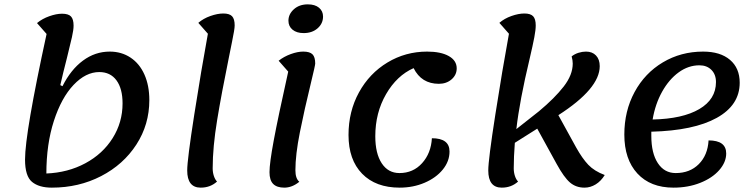

<svg xmlns="http://www.w3.org/2000/svg" viewBox="-20 -837 3460 882"><path d="M666 -377Q666 -265 606.5 -173Q547 -81 444.5 -28Q342 25 218 25Q159 25 127 -1.5Q95 -28 95 -104Q95 -226 194 -681L150 -731Q174 -751 206.5 -762.5Q239 -774 265 -774Q294 -774 306 -761.5Q318 -749 318 -719Q318 -700 310.5 -666.5Q303 -633 288 -573Q269 -499 257 -446L267 -441Q305 -517 361 -558.5Q417 -600 484 -600Q538 -600 579.5 -572.5Q621 -545 643.5 -494.5Q666 -444 666 -377ZM543 -362Q543 -430 515 -468Q487 -506 436 -506Q374 -506 318 -447Q262 -388 227.5 -281.5Q193 -175 193 -40Q292 -44 372 -87Q452 -130 497.5 -202.5Q543 -275 543 -362Z M840 -54Q840 -103 872.5 -311Q905 -519 935 -682L891 -732Q914 -752 946.5 -763.5Q979 -775 1006 -775Q1034 -775 1046 -762.5Q1058 -750 1058 -720Q1058 -703 1046 -645.5Q1034 -588 1031 -571Q998 -410 977.5 -285.5Q957 -161 957 -64Q957 -45 962.5 -28.5Q968 -12 977 -3Q946 25 902 25Q840 25 840 -54Z M1305 -742Q1305 -772 1330 -794.5Q1355 -817 1394 -817Q1427 -817 1445.5 -801.5Q1464 -786 1464 -761Q1464 -729 1439 -707Q1414 -685 1375 -685Q1343 -685 1324 -700.5Q1305 -716 1305 -742ZM1218 -46Q1218 -87 1237.5 -192Q1257 -297 1304 -508L1260 -558Q1284 -577 1315.5 -588.5Q1347 -600 1373 -600Q1403 -600 1415.5 -587.5Q1428 -575 1428 -545Q1428 -537 1409 -459Q1378 -332 1357.5 -229Q1337 -126 1337 -55Q1337 -17 1355 -2Q1322 25 1286 25Q1252 25 1235 8Q1218 -9 1218 -46Z M1581 -217Q1581 -325 1629 -412.5Q1677 -500 1760 -550Q1843 -600 1942 -600Q2005 -600 2041.5 -579.5Q2078 -559 2078 -523Q2078 -493 2054.5 -472.5Q2031 -452 1996 -452Q1916 -452 1880 -524Q1803 -490 1753.5 -404.5Q1704 -319 1704 -211Q1704 -132 1733.5 -87Q1763 -42 1815 -42Q1878 -42 1919 -87.5Q1960 -133 1964 -202Q2045 -202 2045 -141Q2045 -96 2014 -58Q1983 -20 1930.5 2.5Q1878 25 1816 25Q1706 25 1643.5 -39Q1581 -103 1581 -217Z M2758 -33Q2741 -5 2716.5 10Q2692 25 2665 25Q2626 25 2598.5 1.5Q2571 -22 2537 -84L2448 -246L2345 -181Q2340 -116 2340 -64Q2340 -45 2345.5 -28.5Q2351 -12 2360 -3Q2329 25 2285 25Q2223 25 2223 -54Q2223 -103 2255.5 -311Q2288 -519 2318 -682L2274 -732Q2297 -752 2329.5 -763.5Q2362 -775 2389 -775Q2417 -775 2429 -762.5Q2441 -750 2441 -720Q2441 -700 2434.5 -665.5Q2428 -631 2413 -567Q2367 -375 2352 -244L2456 -326Q2528 -386 2569.5 -439.5Q2611 -493 2611 -545Q2611 -560 2606 -578Q2620 -589 2637.5 -594.5Q2655 -600 2672 -600Q2701 -600 2718 -582Q2735 -564 2735 -533Q2735 -430 2545 -308L2627 -159Q2655 -109 2682.5 -80Q2710 -51 2758 -33Z M2972 -232V-213Q2972 -133 3002 -87.5Q3032 -42 3084 -42Q3149 -42 3190 -83Q3231 -124 3235 -192Q3316 -192 3316 -132Q3316 -92 3284 -55.5Q3252 -19 3196.5 3Q3141 25 3074 25Q2968 25 2908 -40Q2848 -105 2848 -219Q2848 -327 2895 -414Q2942 -501 3025 -550.5Q3108 -600 3210 -600Q3289 -600 3333.5 -562Q3378 -524 3378 -457Q3378 -354 3272.5 -295.5Q3167 -237 2972 -232ZM2978 -288Q3116 -291 3192.5 -336Q3269 -381 3269 -460Q3269 -495 3248 -516Q3227 -537 3193 -537Q3142 -537 3097.5 -504.5Q3053 -472 3021.5 -415.5Q2990 -359 2978 -288Z"/></svg>

Font: Lemonada
Style: Regular
Weight: 400
Designer: Mohamed Gaber (Arabic) Eduardo Tunni (Latin)
Foundry: Kief Type Foundry
Version: Version 3.006